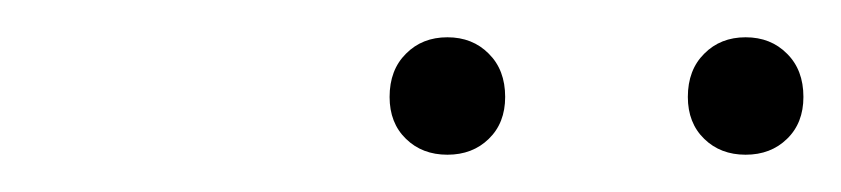

<svg xmlns="http://www.w3.org/2000/svg" viewBox="-20 -763 451 103"><path d="M380 -680Q366.5 -680 357.8 -688.5Q349 -697 349 -711Q349 -725.5 357.8 -734.2Q366.5 -743 380 -743Q393.5 -743 402.2 -734.2Q411 -725.5 411 -711Q411 -697 402.2 -688.5Q393.5 -680 380 -680ZM220 -680Q206.5 -680 197.8 -688.5Q189 -697 189 -711Q189 -725.5 197.8 -734.2Q206.5 -743 220 -743Q233.5 -743 242.2 -734.2Q251 -725.5 251 -711Q251 -697 242.2 -688.5Q233.5 -680 220 -680Z"/></svg>

Font: Encode Sans Condensed Condensed Thin
Style: Regular
Weight: 100
Width: 3
Designer: Multiple Designers
Foundry: Impallari Type
Version: Version 3.000; ttfautohint (v1.8.3) -l 8 -r 50 -G 200 -x 14 